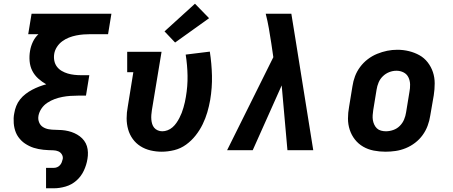

<svg xmlns="http://www.w3.org/2000/svg" viewBox="-20 -809 2440 1034"><path d="M228 205V95H270Q279 95 287.5 91.5Q296 88 302.5 81Q309 74 312.5 65Q316 56 318 47Q320 34 313 22.5Q306 11 294 6Q282 1 268 0.5Q254 0 240.5 -0.5Q227 -1 213.5 -2.5Q200 -4 187 -6.5Q174 -9 161.5 -13Q149 -17 137 -23Q125 -29 114.5 -36Q104 -43 95 -52Q86 -61 78.5 -71.5Q71 -82 66 -94Q61 -106 58 -119Q55 -132 54 -145.5Q53 -159 53.5 -172.5Q54 -186 57 -200Q60 -219 67.5 -238Q75 -257 88 -273.5Q101 -290 118 -303Q135 -316 153 -325.5Q171 -335 190.5 -342.5Q210 -350 229 -355Q206 -368 186 -386Q166 -404 154 -427.5Q142 -451 139.5 -479.5Q137 -508 142 -536Q146 -560 157 -583.5Q168 -607 187 -625H132L150 -735H580L562 -625H468Q449 -625 429.5 -623.5Q410 -622 390 -618Q370 -614 351 -606.5Q332 -599 315 -586.5Q298 -574 286.5 -556Q275 -538 272 -519Q269 -500 272.5 -482Q276 -464 286.5 -450Q297 -436 312.5 -427Q328 -418 345 -413Q362 -408 380.5 -406Q399 -404 418 -404H461L443 -294H400Q379 -294 358 -292.5Q337 -291 316 -287Q295 -283 274.5 -275.5Q254 -268 235 -255.5Q216 -243 203.5 -224.5Q191 -206 187 -185Q187 -185 187 -184.5Q187 -184 187 -184Q184 -167 190.5 -150.5Q197 -134 211 -125Q225 -116 242.5 -113Q260 -110 278 -110Q296 -110 313.5 -108.5Q331 -107 348 -103Q365 -99 380.5 -92Q396 -85 409.5 -75Q423 -65 433 -51.5Q443 -38 448 -22Q453 -6 453.5 12Q454 30 451 47Q446 79 431.5 110Q417 141 391.5 163.5Q366 186 333.5 195.5Q301 205 270 205Z M851 8Q820 8 790.5 1Q761 -6 736.5 -21.5Q712 -37 695 -60.5Q678 -84 670 -112.5Q662 -141 662 -172Q662 -203 668 -234L698 -420H665V-530H850L798 -216Q796 -203 795 -190.5Q794 -178 795 -165.5Q796 -153 799.5 -141.5Q803 -130 810.5 -121Q818 -112 829.5 -107Q841 -102 854 -102Q868 -102 882.5 -107.5Q897 -113 909 -123.5Q921 -134 930 -147Q939 -160 946 -173.5Q953 -187 958.5 -201Q964 -215 968 -229.5Q972 -244 975.5 -258.5Q979 -273 981 -287Q991 -345 990 -401.5Q989 -458 980 -515L1110 -531Q1120 -466 1121.5 -401.5Q1123 -337 1112 -271Q1106 -237 1096.5 -204.5Q1087 -172 1071.5 -140Q1056 -108 1033.5 -79.5Q1011 -51 982 -30Q953 -9 918.5 -0.5Q884 8 851 8ZM923 -580 866 -640 1030 -789 1106 -711Z M1203 0 1452 -501 1441 -576Q1435 -616 1428 -656Q1421 -696 1411 -735H1549L1572 -593L1667 0H1528L1497 -349L1341 0Z M2056 8Q2024 8 1993 2Q1962 -4 1936 -19Q1910 -34 1891.5 -57.5Q1873 -81 1863.5 -110Q1854 -139 1854 -170.5Q1854 -202 1860 -234L1878 -344Q1882 -372 1892 -398.5Q1902 -425 1919.5 -448.5Q1937 -472 1960.5 -490Q1984 -508 2011 -519Q2038 -530 2065 -535.5Q2092 -541 2120 -541Q2152 -541 2182.5 -533.5Q2213 -526 2239 -511.5Q2265 -497 2283.5 -473Q2302 -449 2311.5 -420.5Q2321 -392 2321 -360Q2321 -328 2316 -296L2297 -186Q2293 -159 2283 -132Q2273 -105 2256 -81.5Q2239 -58 2215.5 -40Q2192 -22 2165 -11Q2138 0 2110.5 4Q2083 8 2056 8ZM2058 -102Q2078 -102 2098 -109Q2118 -116 2133 -131Q2148 -146 2156 -165Q2164 -184 2167 -204L2185 -314Q2189 -334 2188.5 -354.5Q2188 -375 2179.5 -392.5Q2171 -410 2153.5 -419Q2136 -428 2115 -428Q2095 -428 2076 -420.5Q2057 -413 2042 -398.5Q2027 -384 2019 -365Q2011 -346 2008 -326L1990 -216Q1988 -203 1987 -189Q1986 -175 1988 -162.5Q1990 -150 1995.5 -138Q2001 -126 2010 -117.5Q2019 -109 2032 -105.5Q2045 -102 2058 -102Z"/></svg>

Font: Iosevka Slab XBdEx
Style: Italic
Weight: 800
Width: 7
Italic angle: -9°
Monospace: yes
Designer: Belleve Invis
Foundry: Belleve Invis
Version: Version 11.1.1; ttfautohint (v1.8.3)